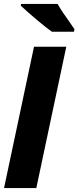

<svg xmlns="http://www.w3.org/2000/svg" viewBox="-58 -950 396 970"><path d="M48.3 -930.2H232.9Q252.4 -895 299.3 -830.1L318.4 -801.8L315.4 -789.6H204.1Q179.2 -807.1 130.6 -847.7Q82 -888.2 46.9 -921.4ZM125.5 0H-37.6L113.8 -713.9H276.9Z"/></svg>

Font: Open Sans Hebrew Condensed Extra Bold
Style: Italic
Weight: 800
Width: 3
Italic angle: -12°
Foundry: Ascender Corporation, Yanek Iontef
Version: Version 2.001;PS 002.001;hotconv 1.0.70;makeotf.lib2.5.58329